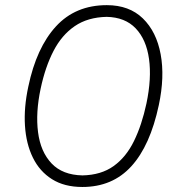

<svg xmlns="http://www.w3.org/2000/svg" viewBox="-20 -717 686 746"><path d="M300 9.5Q230 9.5 182 -20.8Q134 -51 107.8 -104.5Q81.5 -158 77 -228.8Q72.5 -299.5 90 -380.5Q121.5 -531.5 197.2 -614.2Q273 -697 395 -697Q482 -697 535 -645.5Q588 -594 604.2 -506.2Q620.5 -418.5 597 -308.5Q563.5 -151 490.2 -70.8Q417 9.5 300 9.5ZM300.5 -35.5Q373 -37 421.5 -71.8Q470 -106.5 500.5 -168.8Q531 -231 549 -315Q569.5 -412.5 559 -488Q548.5 -563.5 507.2 -606.8Q466 -650 394.5 -651.5Q321 -650 270.5 -615.5Q220 -581 188 -519.2Q156 -457.5 138 -373Q118 -279.5 127.8 -203.5Q137.5 -127.5 180.2 -82.2Q223 -37 300.5 -35.5Z"/></svg>

Font: Commissioner Loud ExtraLight
Style: Italic
Weight: 200
Italic angle: -12°
Designer: Kostas Bartsokas
Foundry: Kostas Bartsokas
Version: Version 1.000; ttfautohint (v1.8.3)